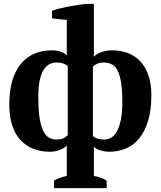

<svg xmlns="http://www.w3.org/2000/svg" viewBox="-20 -772 831 992"><path d="M531 200H259V161Q287 145 325 137V-21Q313 -6 288 3Q263 12 238 12Q192 12 153.5 -2.5Q115 -17 87 -47Q59 -77 43.5 -123Q28 -169 28 -232Q28 -304 44 -356.5Q60 -409 89 -443.5Q118 -478 158.5 -495Q199 -512 249 -512Q274 -512 295 -504.5Q316 -497 325 -485V-669L249 -677V-716Q263 -722 287 -728Q311 -734 337.5 -739Q364 -744 389 -747.5Q414 -751 431 -752H465V-479Q479 -494 504.5 -503Q530 -512 558 -512Q603 -512 640.5 -498Q678 -484 705 -455Q732 -426 747 -382.5Q762 -339 762 -280Q762 -204 745.5 -149Q729 -94 700 -58Q671 -22 631 -5Q591 12 545 12Q523 12 500 5.5Q477 -1 465 -14V137Q502 143 531 161ZM273 -51Q290 -51 303 -55.5Q316 -60 330 -74V-432Q318 -440 305 -444.5Q292 -449 272 -449Q252 -449 235 -440Q218 -431 205 -410.5Q192 -390 185 -356Q178 -322 178 -271Q178 -203 185 -160.5Q192 -118 204.5 -93.5Q217 -69 234.5 -60Q252 -51 273 -51ZM516 -449Q499 -449 486.5 -444.5Q474 -440 460 -428V-69Q472 -59 485 -55Q498 -51 518 -51Q536 -51 553 -60Q570 -69 583 -91.5Q596 -114 604 -151Q612 -188 612 -245Q612 -306 605.5 -346Q599 -386 587 -408.5Q575 -431 557 -440Q539 -449 516 -449Z"/></svg>

Font: PT Serif
Style: Bold
Weight: 700
Designer: A.Korolkova, O.Umpeleva, V.Yefimov
Foundry: ParaType Ltd
Version: Version 1.000W OFL; ttfautohint (v1.6)